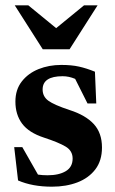

<svg xmlns="http://www.w3.org/2000/svg" viewBox="-20 -690 434 723"><path d="M210.5 -445.5Q249.5 -445.5 277.5 -439.2Q305.5 -433 337.5 -420L342.5 -300.5H309.5L263 -393Q239.5 -403 216 -403Q140.5 -403 140.5 -353Q140.5 -326.5 162 -310.8Q183.5 -295 242.5 -275.5Q302 -256.5 333 -223Q364 -189.5 364 -134.5Q364 -85 339 -52.2Q314 -19.5 271.5 -3.2Q229 13 175.5 13Q102 13 48 -10.5L33.5 -136H64L123 -32.5Q140 -30 159 -30Q202 -30 227.8 -45.5Q253.5 -61 253.5 -93Q253.5 -122 227.5 -137.8Q201.5 -153.5 145 -172Q88.5 -190.5 63.2 -224.5Q38 -258.5 38 -307.5Q38 -352.5 62 -383.2Q86 -414 125.2 -429.8Q164.5 -445.5 210.5 -445.5ZM347.5 -670 242 -504.5H141L35.5 -670H86.5L191.5 -584L296.5 -670Z"/></svg>

Font: Newsreader 16pt
Style: Bold
Weight: 700
Designer: Hugues Gentile
Foundry: Production Type
Version: Version 1.003; ttfautohint (v1.8.3)